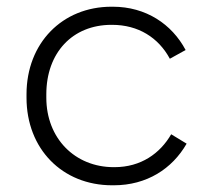

<svg xmlns="http://www.w3.org/2000/svg" viewBox="-20 -546 618 572"><path d="M314 6H319C417 6 493 -43 536 -118L490 -146C457 -89 400 -48 321 -48H319C203 -48 118 -134 118 -255V-265C118 -389 196 -472 312 -472H314C392 -472 452 -434 486 -371L533 -397C492 -474 415 -526 316 -526H312C166 -526 59 -418 59 -265V-255C59 -102 166 6 314 6Z"/></svg>

Font: Fixel Display Light
Style: Regular
Weight: 300
Designer: AlfaBravo + MacPaw
Foundry: Kyrylo Tkachov, Marchela Mozhyna, Serhii Makarenko, Maria Weinstein, Zakhar Kryvoshyya
Version: Version 1.211